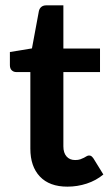

<svg xmlns="http://www.w3.org/2000/svg" viewBox="-20 -690 412 718"><path d="M232 8Q165 8 129.2 -29.8Q93.5 -67.5 93.5 -134V-420.5H41Q31 -420.5 24 -427Q17 -433.5 17 -446.5V-495.5L99.5 -509L125.5 -649Q128 -659 135 -664.5Q142 -670 153 -670H217V-508.5H354V-420.5H217V-142.5Q217 -118.5 228.8 -105Q240.5 -91.5 261 -91.5Q272.5 -91.5 280.2 -94.2Q288 -97 293.8 -100Q299.5 -103 304 -105.8Q308.5 -108.5 313 -108.5Q318.5 -108.5 322 -105.8Q325.5 -103 329.5 -97.5L366.5 -37.5Q339.5 -15 304.5 -3.5Q269.5 8 232 8Z"/></svg>

Font: Lato 2
Style: Bold
Weight: 700
Designer: Lukasz Dziedzic with Adam Twardoch and Botio Nikoltchev
Foundry: tyPoland Lukasz Dziedzic
Version: Version 2.015; 2015-08-06; http://www.latofonts.com/